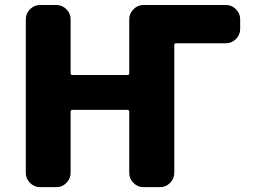

<svg xmlns="http://www.w3.org/2000/svg" viewBox="-20 -775 1040 774"><path d="M689.5 -600.6Q682.6 -600.6 682.6 -593.8V-78.1Q682.6 -54.7 665.5 -37.6Q648.4 -20.5 625 -20.5H558.6Q535.2 -20.5 518.1 -37.6Q501 -54.7 501 -78.1V-324.2Q501 -332 494.1 -332H271.5Q264.6 -332 264.6 -324.2V-78.1Q264.6 -54.7 247.6 -37.6Q230.5 -20.5 207 -20.5H141.6Q118.2 -20.5 101.1 -37.6Q84 -54.7 84 -78.1V-697.3Q84 -720.7 101.1 -737.8Q118.2 -754.9 141.6 -754.9H207Q230.5 -754.9 247.6 -737.8Q264.6 -720.7 264.6 -697.3V-480.5Q264.6 -472.7 271.5 -472.7H494.1Q501 -472.7 501 -480.5V-697.3Q501 -720.7 518.1 -737.8Q535.2 -754.9 558.6 -754.9H890.6Q914.1 -754.9 931.2 -737.8Q948.2 -720.7 948.2 -697.3V-658.2Q948.2 -634.8 931.2 -617.7Q914.1 -600.6 890.6 -600.6Z"/></svg>

Font: Gen Jyuu Gothic Heavy
Style: Bold
Weight: 900
Designer: [Source Han Sans]
Ryoko NISHIZUKA  (kana & ideographs); Paul D. Hunt (Latin, Greek & Cyrillic); Wenlong ZHANG  (bopomofo
Version: Version 1.002.20150607